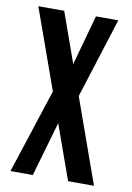

<svg xmlns="http://www.w3.org/2000/svg" viewBox="-81 -752 554 804"><g transform="rotate(10 196.0 -350.0)"><path d="M183 -232 116 0H21L138 -359L16 -700H126L202 -487L261 -700H356L248 -359L376 0H266Z"/></g></svg>

Font: Piscolabis
Style: Regular
Weight: 400
Designer: Ariel Martín Pérez
Foundry: Tunera Type Foundry
Version: Version 1.000